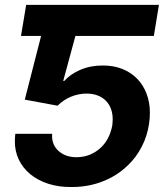

<svg xmlns="http://www.w3.org/2000/svg" viewBox="-20 -747 676 777"><path d="M269.5 9.9Q216.6 10.3 174.2 -3.7Q131.7 -17.8 101.9 -42.6Q72.1 -67.5 55.9 -101.6Q39.8 -135.7 40.1 -176.1Q40.1 -183.2 40.7 -190.5Q41.2 -197.8 41.9 -205.6H191.1L190.7 -197.1Q190.7 -160.5 215.9 -137.1Q244 -110.8 289.4 -110.8Q342.7 -110.8 382.8 -144.9Q422.6 -178.6 434.3 -238.6Q435 -245.4 435.5 -251.8Q436.1 -258.2 436.1 -264.2Q436.1 -286.9 429.2 -306.1Q422.2 -325.3 408.7 -339.1Q395.2 -353 375.4 -360.6Q355.5 -368.3 329.9 -368.3Q314.3 -368.3 298.3 -365.1Q282.3 -361.9 267.2 -355.6Q252.1 -349.4 238.3 -340.2Q224.4 -331 213.1 -319.2L80.3 -343.8L146.3 -601.6H65L85.9 -727.3H623.2L602.6 -601.6H285.2L235.8 -419.4H240.1Q264.2 -446.7 304.3 -464.1Q345.2 -481.9 394.9 -481.9Q439.6 -482.2 475.3 -467.9Q511 -453.5 535.7 -427.7Q560.4 -402 573.5 -366.8Q586.6 -331.7 586.6 -290.8Q586.6 -244.7 572.3 -198.7Q557.9 -152.7 527.7 -111.9Q507.1 -84.9 480.3 -62.5Q453.5 -40.1 421 -24Q388.5 -7.8 350.5 1.1Q312.5 9.9 269.5 9.9Z"/></svg>

Font: Linik Sans
Style: Bold Italic
Weight: 700
Italic angle: 9°
Designer: Fonts by Rasmus Andersson / Changes by Cristiano Sobral with parts from Marc Monis
Foundry: rsms
Version: Version 3.020; ttfautohint (v1.6)